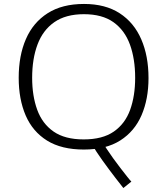

<svg xmlns="http://www.w3.org/2000/svg" viewBox="-20 -740 834 962"><path d="M598.1 202.1Q594.7 197.8 584 184.1Q573.2 170.4 558.1 150.9Q543 131.3 525.9 108.4Q508.8 85.4 492.7 63Q476.6 40.5 463.9 21Q451.2 1.5 444.8 -11.7L496.6 -23.9Q501.5 -13.7 515.1 6.8Q528.8 27.3 546.6 52.5Q564.5 77.6 583.3 101.8Q602.1 126 616.7 144.5Q631.3 163.1 638.2 169.9ZM400.4 9.3Q288.1 9.3 215.8 -35.6Q143.6 -80.6 108.6 -161.6Q73.7 -242.7 73.7 -350.1Q73.7 -461.4 109.9 -544.4Q146 -627.4 218.8 -673.8Q291.5 -720.2 400.9 -720.2Q507.8 -720.2 579.6 -673.6Q651.4 -627 687.7 -543.2Q724.1 -459.5 724.1 -348.6Q724.1 -243.7 689.2 -162.8Q654.3 -82 582.8 -36.4Q511.2 9.3 400.4 9.3ZM399.4 -41.5Q493.7 -41.5 550.3 -80.8Q606.9 -120.1 632.1 -189.9Q657.2 -259.8 657.2 -350.1Q657.2 -444.8 631.1 -516.6Q605 -588.4 548.6 -628.7Q492.2 -668.9 400.4 -668.9Q309.6 -668.9 252.2 -628.9Q194.8 -588.9 168 -517.1Q141.1 -445.3 141.1 -350.1Q141.1 -259.8 166.5 -189.9Q191.9 -120.1 248.5 -80.8Q305.2 -41.5 399.4 -41.5Z"/></svg>

Font: Comme ExtraLight
Style: Regular
Weight: 250
Version: Version 1.000;gftools[0.9.27]